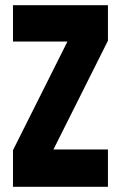

<svg xmlns="http://www.w3.org/2000/svg" viewBox="-20 -720 466 740"><path d="M30 0V-141L240 -560H30V-700H396V-563L186 -144H396V0Z"/></svg>

Font: Stick No Bills ExtraBold
Style: Regular
Weight: 800
Version: Version 2.000